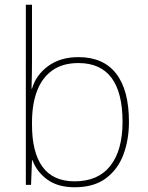

<svg xmlns="http://www.w3.org/2000/svg" viewBox="-20 -780 623 810"><path d="M115 -525Q115 -501 114.5 -466Q114 -431 113 -406H115Q132 -464 183.5 -501.5Q235 -539 311 -539Q416 -539 470 -469.5Q524 -400 524 -266Q524 -190 500.5 -127.5Q477 -65 426.5 -27.5Q376 10 295 10Q224 10 179.5 -22.5Q135 -55 117 -104H115L111 0H89V-760H115ZM311 -514Q245 -514 201.5 -483.5Q158 -453 136.5 -397Q115 -341 115 -263V-253Q115 -137 159.5 -76Q204 -15 295 -15Q394 -15 445.5 -80.5Q497 -146 497 -266Q497 -389 450.5 -451.5Q404 -514 311 -514Z"/></svg>

Font: Noto Sans Hebrew Thin
Style: Regular
Weight: 250
Designer: Monotype Design Team
Foundry: Monotype Imaging Inc.
Version: Version 2.003